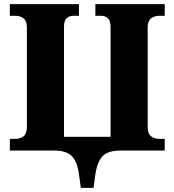

<svg xmlns="http://www.w3.org/2000/svg" viewBox="-20 -734 850 936"><path d="M374 182 366 122Q358 57 331.5 28.5Q305 0 245 0H28V-57H55Q79 -57 95 -70Q111 -83 111 -114V-601Q111 -631 95 -644Q79 -657 55 -657H28V-714H365V-657H338Q317 -657 304.5 -644.5Q292 -632 292 -604V-67H519V-604Q519 -632 506.5 -644.5Q494 -657 472 -657H445V-714H783V-657H756Q732 -657 716 -644Q700 -631 700 -600V-113Q700 -83 716 -70Q732 -57 756 -57H783V0H566Q505 0 479 28.5Q453 57 444 122L436 182Z"/></svg>

Font: Noto Serif ExtraBold
Style: Regular
Weight: 800
Designer: Monotype Design Team
Foundry: Monotype Imaging Inc.
Version: Version 2.014